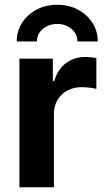

<svg xmlns="http://www.w3.org/2000/svg" viewBox="-20 -795 447 815"><path d="M62.4 0V-545.9H204.3V-450.8H210.2Q225 -501.3 260.4 -527.2Q295.8 -553.2 341.7 -553.2Q353.1 -553.2 366.1 -551.9Q379.2 -550.6 389.1 -548.3V-417.5Q379.4 -420.8 360.7 -422.9Q342.1 -425 325.8 -425Q292.3 -425 265.6 -410.5Q239 -396 223.9 -370.3Q208.8 -344.6 208.8 -310.7V0ZM223 -774.8Q272.3 -774.8 311 -754.1Q349.7 -733.4 372.3 -698.3Q394.9 -663.1 394.9 -619.1H308.8Q308.8 -651.3 283.5 -672.3Q258.3 -693.3 222.9 -693.3Q187.5 -693.3 162.1 -672.3Q136.7 -651.3 136.7 -619.1H51.1Q51.1 -663.1 73.7 -698.3Q96.2 -733.4 135.1 -754.1Q174 -774.8 223 -774.8Z"/></svg>

Font: Adwaita Sans
Style: Regular
Weight: 400
Designer: Rasmus Andersson
Foundry: rsms
Version: Version 4.001;git-9221beed3